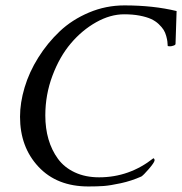

<svg xmlns="http://www.w3.org/2000/svg" viewBox="-20 -671 661 697"><path d="M144.5 -252Q144.5 -205.1 156 -165.5Q167.5 -126 190.4 -94.5Q213.4 -63 251.7 -45.2Q290 -27.3 339.8 -27.3Q449.2 -27.3 537.1 -96.7Q542 -93.3 541 -87.9Q539.6 -80.1 520.3 -57.6Q501 -35.2 493.2 -30.3Q457 -14.2 418.7 -5.9Q380.4 2.4 356.7 4.2Q333 5.9 300.8 5.9Q186.5 5.9 119.6 -65.7Q52.7 -137.2 52.7 -247.1Q52.7 -297.9 69.3 -353.5Q85.9 -409.2 119.1 -462.2Q152.3 -515.1 197 -557.4Q241.7 -599.6 303 -625.5Q364.3 -651.4 431.6 -651.4Q536.6 -651.4 621.1 -630.9Q617.2 -521.5 617.2 -511.7Q617.2 -507.8 609.9 -505.4Q602.5 -502.9 597.7 -502.9Q592.8 -502.9 588.9 -503.9Q588.4 -513.2 587.6 -520.3Q586.9 -527.3 583.5 -540Q580.1 -552.7 574 -562.5Q567.9 -572.3 556.2 -583.5Q544.4 -594.7 528.3 -602.1Q512.2 -609.4 487.1 -614.3Q461.9 -619.1 430.7 -619.1Q380.4 -619.1 329.1 -590.3Q277.8 -561.5 237.1 -513.4Q196.3 -465.3 170.4 -396.2Q144.5 -327.1 144.5 -252Z"/></svg>

Font: Crimson
Style: Italic
Weight: 400
Italic angle: -11°
Version: Version 0.8